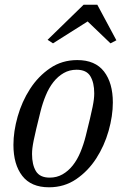

<svg xmlns="http://www.w3.org/2000/svg" viewBox="-20 -783 536 815"><path d="M191 -29Q221 -29 245.5 -43Q270 -57 289 -81Q308 -105 321.5 -137.5Q335 -170 344 -206Q355 -250 362 -279.5Q369 -309 373 -329Q377 -349 378.5 -362Q380 -375 380 -387Q380 -432 363.5 -459.5Q347 -487 305 -487Q275 -487 250.5 -473Q226 -459 207 -435Q188 -411 174.5 -378.5Q161 -346 152 -310Q141 -266 134 -236.5Q127 -207 123 -187Q119 -167 117.5 -154Q116 -141 116 -129Q116 -84 132.5 -56.5Q149 -29 191 -29ZM188 12Q112 12 74.5 -36.5Q37 -85 37 -168Q37 -225 55 -288.5Q73 -352 107.5 -405.5Q142 -459 192.5 -493.5Q243 -528 308 -528Q384 -528 421.5 -479.5Q459 -431 459 -348Q459 -291 441 -227.5Q423 -164 388.5 -110.5Q354 -57 303.5 -22.5Q253 12 188 12ZM182 -614 335 -763H393L474 -612L449 -599L352 -692L205 -599Z"/></svg>

Font: IBM Plex Serif
Style: Italic
Weight: 400
Italic angle: -14°
Designer: Mike Abbink, Paul van der Laan, Pieter van Rosmalen
Foundry: Bold Monday
Version: Version 3.001